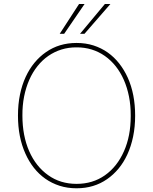

<svg xmlns="http://www.w3.org/2000/svg" viewBox="-20 -958 787 987"><path d="M72.4 0ZM373.6 9.9Q326.7 9.9 286.4 -3Q246.1 -16 212.9 -39.4Q179.7 -62.9 153.9 -95.7Q128.2 -128.6 110.4 -168.7Q72.4 -253.2 72.4 -363.6Q72.4 -421.9 82.7 -471.8Q93 -521.7 112 -562.7Q131 -603.7 157.5 -635.7Q183.9 -667.6 216.3 -690Q283.7 -737.2 373.6 -737.2Q420.5 -737.2 460.8 -724.3Q501.1 -711.3 534.1 -687.9Q567.1 -664.4 592.9 -631.6Q618.6 -598.7 636.7 -558.9Q674.7 -474.4 674.7 -363.6Q674.7 -305.4 664.2 -255.5Q653.8 -205.6 634.9 -164.6Q616.1 -123.6 589.7 -91.6Q563.2 -59.7 530.9 -37.3Q463.4 9.9 373.6 9.9ZM373.6 -12.8Q456.7 -12.8 519.2 -56.8Q582 -100.9 617.2 -180.4Q652 -258.5 652 -360.4V-363.6Q652.3 -415.5 643.1 -461.6Q633.9 -507.8 616.7 -547.1Q599.4 -586.3 574.8 -617.4Q550.1 -648.4 519 -670.3Q487.9 -692.1 451.2 -703.5Q414.4 -714.8 373.6 -714.5Q332.7 -714.8 296.2 -703.5Q259.6 -692.1 228.5 -670.6Q197.4 -649.1 172.6 -617.9Q147.7 -586.6 130.5 -547.6Q113.3 -508.5 104 -462.2Q94.8 -415.8 95.2 -363.6Q95.2 -260.7 130 -180.8Q164.8 -101.9 227.6 -57.5Q289.8 -12.8 373.6 -12.8ZM309.7 -784.1H286.9L386.4 -937.5H414.8ZM414.1 -784.1H391.3L519.2 -937.5H547.6Z"/></svg>

Font: Linik Sans Thin
Style: Regular
Weight: 100
Designer: Fonts by Rasmus Andersson / Changes by Cristiano Sobral with parts from Marc Monis
Foundry: rsms
Version: Version 3.020; ttfautohint (v1.6)